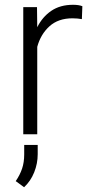

<svg xmlns="http://www.w3.org/2000/svg" viewBox="-20 -558 377 798"><path d="M322.3 -532.2 320.3 -478.5Q311 -480 301.8 -481Q292.5 -481.9 281.2 -481.9Q222.2 -481.9 185.5 -448.7Q148.9 -415.5 134.8 -363.3V0H76.7V-528.3H133.8L134.8 -444.8Q156.2 -487.8 193.1 -512.9Q230 -538.1 283.7 -538.1Q307.6 -538.1 322.3 -532.2ZM136.7 44.4V83Q136.7 121.6 122.1 158.2Q107.4 194.8 80.1 220.2L45.4 194.8Q63 168.9 71.8 142.8Q80.6 116.7 80.6 84V44.4Z"/></svg>

Font: Vazirmatn FD ExtraLight
Style: Regular
Weight: 200
Designer: Saber Rastikerdar
Foundry: Saber Rastikerdar
Version: Version 33.003